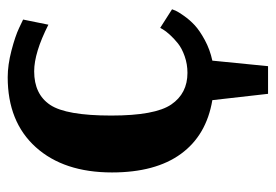

<svg xmlns="http://www.w3.org/2000/svg" viewBox="-126 -424 699 486"><g transform="rotate(-90 223.0 -181.5)"><path d="M442 -95Q441 -92 438.5 -86Q436 -80 425.5 -65Q415 -50 401.5 -37.5Q388 -25 364 -12Q340 1 312 7L298 148H228L212 7Q123 -8 76 -72.5Q29 -137 29 -247Q29 -369 93 -440Q157 -511 270 -511Q301 -511 337.5 -501.5Q374 -492 395 -482L416 -472L403 -408Q332 -444 285 -444Q227 -444 200 -403.5Q173 -363 173 -249Q173 -138 201 -97Q229 -56 281 -56Q303 -56 323 -63Q343 -70 355.5 -80Q368 -90 377.5 -100.5Q387 -111 391 -118L395 -125Z"/></g></svg>

Font: Arsenal
Style: Bold
Weight: 700
Designer: Andrij Shevchenko
Foundry: Stairsfor
Version: Version 2.001;PS 002.001;hotconv 1.0.88;makeotf.lib2.5.64775